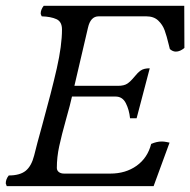

<svg xmlns="http://www.w3.org/2000/svg" viewBox="-49 -637 651 657"><path d="M95.7 -209.5Q76.2 -139.6 67.9 -105Q58.6 -68.4 38.8 -52.5Q19 -36.6 -19 -36.6Q-29.3 -23.9 -29.3 -9.3L-25.9 0H476.6L531.2 -148.9Q528.8 -149.4 520.5 -151.1Q512.2 -152.8 504.4 -152.8Q487.3 -152.8 468.3 -144.5Q456.1 -96.7 418.5 -69.8Q380.9 -43 328.6 -43H170.4Q159.2 -43 152.3 -48.3Q145.5 -53.7 145.5 -62.5Q145.5 -99.1 153.6 -136.5Q161.6 -173.8 177.2 -229.5Q191.9 -281.2 197.3 -306.6H346.7Q370.1 -306.6 381.6 -283.9Q393.1 -261.2 396 -232.4H418.5L463.4 -403.3Q443.4 -403.3 432.6 -395.8Q421.9 -388.2 410.2 -373.5Q397.9 -358.4 386.7 -350.8Q375.5 -343.3 354.5 -343.3H205.6L252 -542Q260.7 -581.1 288.6 -581.1H451.7Q477.1 -581.1 492.2 -566.9Q507.3 -552.7 514.4 -533.2Q521.5 -513.7 528.8 -482.9Q529.8 -479.5 532.2 -469.2Q542 -460.4 552.7 -460.4Q567.4 -460.4 582 -473.1L581.5 -617.2H100.6Q96.2 -611.8 93.3 -605Q90.3 -598.1 90.3 -591.3Q90.3 -588.9 91.8 -585.4Q93.3 -582 93.8 -581.1Q125 -580.1 144 -571.5Q163.1 -563 163.1 -536.1Q163.1 -481.4 145.3 -402.8Q127.4 -324.2 95.7 -209.5Z"/></svg>

Font: Radley
Style: Italic
Weight: 400
Italic angle: -12°
Designer: Vernon Adams
Foundry: Vernon Adams
Version: Version 1.003; ttfautohint (v1.6)